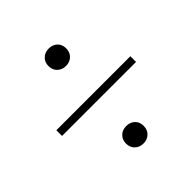

<svg xmlns="http://www.w3.org/2000/svg" viewBox="-156 -696 811 811"><g transform="rotate(-45 250.0 -290.5)"><path d="M250 -7Q227 -7 212 -21.5Q197 -36 197 -59Q197 -82 212 -96.5Q227 -111 250 -111Q273 -111 288 -97Q303 -83 303 -59Q303 -36 288 -21.5Q273 -7 250 -7ZM250 -470Q227 -470 212 -484.5Q197 -499 197 -522Q197 -545 212 -559.5Q227 -574 250 -574Q273 -574 288 -560Q303 -546 303 -522Q303 -499 288 -484.5Q273 -470 250 -470ZM29 -273V-307H471V-273Z"/></g></svg>

Font: M PLUS Code Latin ExtraLight
Style: Regular
Weight: 250
Designer: Coji Morishita
Foundry: UNDERFOREST DESIGN
Version: Version 1.002; ttfautohint (v1.8.3)